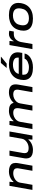

<svg xmlns="http://www.w3.org/2000/svg" viewBox="1795 -2559 776 4406"><g transform="rotate(-90 2183.0 -356.0)"><path d="M28 0 121 -527H215L207 -435H216Q250 -476 290 -498Q330 -520 371 -529.5Q412 -539 449 -539Q514 -539 558 -522.5Q602 -506 624.5 -472Q647 -438 647 -385Q647 -371 645.5 -356.5Q644 -342 641 -325L584 0H467L521 -311Q523 -321 524 -330.5Q525 -340 525 -348Q525 -385 510 -404.5Q495 -424 468.5 -432Q442 -440 406 -440Q372 -440 337 -429Q302 -418 272 -398Q242 -378 221.5 -349.5Q201 -321 195 -286L145 0Z M947 12Q883 12 838.5 -4.5Q794 -21 772 -55Q750 -89 750 -142Q750 -156 751.5 -171Q753 -186 756 -201L813 -527H930L875 -216Q874 -206 873 -196.5Q872 -187 872 -178Q872 -143 887 -123Q902 -103 928.5 -95Q955 -87 990 -87Q1025 -87 1059.5 -97.5Q1094 -108 1124 -128.5Q1154 -149 1175 -177.5Q1196 -206 1202 -241L1252 -527H1369L1276 0H1182L1189 -91H1181Q1146 -51 1106 -29Q1066 -7 1025.5 2.5Q985 12 947 12Z M1424 0 1517 -527H1611L1603 -435H1612Q1646 -476 1684.5 -498Q1723 -520 1763 -529.5Q1803 -539 1840 -539Q1918 -539 1965 -514.5Q2012 -490 2024 -435H2032Q2067 -475 2106.5 -497.5Q2146 -520 2186.5 -529.5Q2227 -539 2263 -539Q2356 -539 2403 -502Q2450 -465 2450 -387Q2450 -373 2448.5 -357.5Q2447 -342 2444 -325L2388 0H2271L2325 -311Q2327 -321 2328 -331Q2329 -341 2329 -349Q2329 -385 2315 -404.5Q2301 -424 2276 -432Q2251 -440 2218 -440Q2174 -440 2130 -420.5Q2086 -401 2054 -366.5Q2022 -332 2014 -286L1964 0H1848L1901 -304Q1903 -316 1903.5 -326.5Q1904 -337 1904 -346Q1904 -383 1890.5 -403Q1877 -423 1852.5 -431.5Q1828 -440 1794 -440Q1750 -440 1706 -420.5Q1662 -401 1630.5 -366.5Q1599 -332 1591 -286L1541 0Z M2834 12Q2744 12 2680.5 -11Q2617 -34 2583.5 -81.5Q2550 -129 2550 -201Q2550 -238 2556 -271.5Q2562 -305 2572 -334Q2597 -402 2645.5 -447.5Q2694 -493 2761 -516Q2828 -539 2908 -539Q3001 -539 3062.5 -514.5Q3124 -490 3154.5 -445.5Q3185 -401 3185 -338Q3185 -325 3183 -304Q3181 -283 3172 -233H2674Q2672 -225 2671.5 -218Q2671 -211 2671 -204Q2671 -158 2692.5 -131Q2714 -104 2753.5 -92Q2793 -80 2845 -80Q2876 -80 2908 -87.5Q2940 -95 2967 -108Q2994 -121 3013.5 -139.5Q3033 -158 3040 -180H3158Q3151 -141 3127 -107Q3103 -73 3061.5 -46Q3020 -19 2963.5 -3.5Q2907 12 2834 12ZM2689 -314H3063Q3064 -321 3064.5 -327Q3065 -333 3065 -339Q3065 -379 3042.5 -402.5Q3020 -426 2983 -436.5Q2946 -447 2901 -447Q2848 -447 2804.5 -432.5Q2761 -418 2731 -388.5Q2701 -359 2689 -314ZM2826 -591 2942 -724H3083V-719L2927 -591Z M3259 0 3352 -527H3446L3438 -431H3445Q3458 -457 3480.5 -481.5Q3503 -506 3535.5 -522.5Q3568 -539 3609 -539Q3629 -539 3647.5 -536.5Q3666 -534 3681 -530L3663 -427H3602Q3559 -427 3527.5 -412Q3496 -397 3474 -371.5Q3452 -346 3439 -317Q3426 -288 3421 -258L3376 0Z M3961 12Q3872 12 3809.5 -12Q3747 -36 3714.5 -84Q3682 -132 3682 -203Q3682 -238 3687.5 -269.5Q3693 -301 3703 -329Q3726 -399 3773 -445.5Q3820 -492 3888 -515.5Q3956 -539 4038 -539Q4128 -539 4190.5 -514.5Q4253 -490 4286 -442Q4319 -394 4319 -323Q4319 -292 4314.5 -263.5Q4310 -235 4301 -209Q4279 -137 4231 -87.5Q4183 -38 4114.5 -13Q4046 12 3961 12ZM3968 -80Q4025 -80 4071.5 -99Q4118 -118 4148.5 -156.5Q4179 -195 4189 -254Q4192 -272 4193 -283Q4194 -294 4194.5 -301.5Q4195 -309 4195 -315Q4195 -360 4175 -389Q4155 -418 4119 -432.5Q4083 -447 4032 -447Q3974 -447 3927.5 -428Q3881 -409 3851 -371Q3821 -333 3811 -274Q3808 -257 3807 -245.5Q3806 -234 3805.5 -226.5Q3805 -219 3805 -213Q3805 -168 3824.5 -138.5Q3844 -109 3880.5 -94.5Q3917 -80 3968 -80Z"/></g></svg>

Font: Archivo Expanded Medium
Style: Italic
Weight: 500
Width: 7
Italic angle: -10°
Designer: Hector Gatti
Foundry: Omnibus-Type
Version: Version 2.001